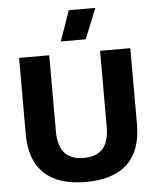

<svg xmlns="http://www.w3.org/2000/svg" viewBox="-59 -934 812 994"><g transform="rotate(-5 346.5 -437.0)"><path d="M636.2 -265.1Q636.2 -128.4 563.2 -59.3Q490.2 9.8 347.2 9.8Q204.1 9.8 131.1 -59.3Q58.1 -128.4 58.1 -265.1V-660.2H214.8V-266.1Q214.8 -189.9 247.6 -152.6Q280.3 -115.2 347.2 -115.2Q414.1 -115.2 446.5 -152.3Q479 -189.5 479 -266.1V-660.2H636.2ZM280.8 -726.1 335.9 -883.8H474.1L410.2 -726.1Z"/></g></svg>

Font: Human Sans
Style: Bold
Weight: 700
Designer: Tim Radville
Foundry: Continuum
Version: Version 1.000;FEAKit 1.0